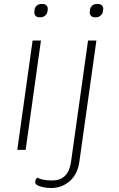

<svg xmlns="http://www.w3.org/2000/svg" viewBox="-20 -754 600 966"><path d="M144 -550H186L109 0H67ZM153 -697 154 -704Q155 -717 164.5 -725.5Q174 -734 188 -734H194Q207 -734 214.5 -726Q222 -718 220 -704L219 -697Q217 -684 207 -675.5Q197 -667 184 -667H178Q165 -667 158 -675.5Q151 -684 153 -697ZM161 173Q157 169 157 162Q157 155 160.5 148.5Q164 142 168 140Q194 154 243 154Q282 154 306 131.5Q330 109 337 63L423 -550H465L379 62Q370 123 330.5 157.5Q291 192 237 192Q213 192 191.5 186.5Q170 181 161 173ZM432 -697 433 -704Q434 -717 443.5 -725.5Q453 -734 467 -734H473Q486 -734 493.5 -726Q501 -718 499 -704L498 -697Q496 -684 486 -675.5Q476 -667 463 -667H457Q444 -667 437 -675.5Q430 -684 432 -697Z"/></svg>

Font: Krub ExtraLight
Style: Italic
Weight: 275
Italic angle: -8°
Designer: Ekaluck Peanpanawate
Foundry: Cadson Demak Co.,Ltd.
Version: Version 1.000; ttfautohint (v1.6)